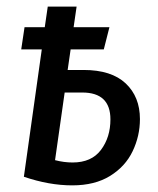

<svg xmlns="http://www.w3.org/2000/svg" viewBox="-20 -547 477 579"><path d="M402 -188Q402 -137 380 -91Q358 -45 312 -16.5Q266 12 198 12Q128 12 52 -14L106 -398H44L54 -465H115L124 -527H211L202 -465H310L293 -398H193L184 -336H232Q316 -336 359 -295.5Q402 -255 402 -188ZM313 -187Q313 -268 228 -268H175L146 -64Q173 -57 199 -57Q256 -57 284.5 -95Q313 -133 313 -187Z"/></svg>

Font: Fira Sans Extra Condensed
Style: Italic
Weight: 400
Width: 3
Italic angle: -8°
Designer: Carrois Corporate & Edenspiekermann AG
Foundry: Carrois Corporate GbR & Edenspiekermann AG
Version: Version 4.203